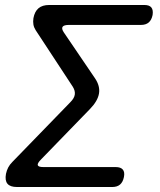

<svg xmlns="http://www.w3.org/2000/svg" viewBox="-20 -750 640 770"><path d="M48 0Q21 0 10 -13Q-1 -26 4 -53Q7 -67 13 -78.5Q19 -90 30 -101L262 -340Q278 -356 280 -371Q282 -386 272 -402L123 -629Q116 -640 114 -651.5Q112 -663 114 -677Q119 -704 134.5 -717Q150 -730 177 -730H559Q579 -730 587 -720Q595 -710 592 -690Q588 -670 576.5 -660Q565 -650 545 -650H256Q236 -650 231 -642.5Q226 -635 236 -620L361 -436Q382 -405 377 -375Q372 -345 341 -313L145 -111Q129 -95 131.5 -87.5Q134 -80 154 -80H444Q464 -80 472.5 -70Q481 -60 477 -40Q473 -20 461.5 -10Q450 0 430 0Z"/></svg>

Font: Maple Mono
Style: Italic
Weight: 400
Italic angle: -10°
Monospace: yes
Designer: subframe7536
Version: Version 7.300